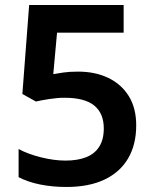

<svg xmlns="http://www.w3.org/2000/svg" viewBox="-20 -734 612 764"><path d="M291 -449Q359 -449 411 -424Q463 -399 492.5 -351.5Q522 -304 522 -235Q522 -159 490 -104Q458 -49 396 -19.5Q334 10 244 10Q188 10 139 0Q90 -10 54 -29V-141Q91 -121 143 -108Q195 -95 241 -95Q289 -95 323 -108.5Q357 -122 375 -150.5Q393 -179 393 -223Q393 -283 355 -314Q317 -345 237 -345Q209 -345 176.5 -340Q144 -335 123 -330L69 -360L96 -714H472V-604H207L192 -439Q209 -442 232.5 -445.5Q256 -449 291 -449Z"/></svg>

Font: Noto Sans Hebrew SemiBold
Style: Regular
Weight: 600
Designer: Monotype Design Team
Foundry: Monotype Imaging Inc.
Version: Version 2.003